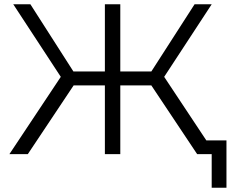

<svg xmlns="http://www.w3.org/2000/svg" viewBox="-20 -720 1092 897"><path d="M944 -64H1038V157H969V0H901L687 -321H542V0H470V-321H324L110 0H24L264 -361L42 -700H122L323 -386H470V-700H542V-386H687L889 -700H969L747 -361Z"/></svg>

Font: Montserrat Alternates
Style: Regular
Weight: 400
Designer: Julieta Ulanovsky
Foundry: Julieta Ulanovsky
Version: Version 7.200;PS 007.200;hotconv 1.0.88;makeotf.lib2.5.64775